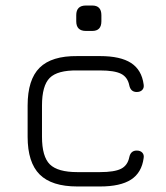

<svg xmlns="http://www.w3.org/2000/svg" viewBox="-20 -675 600 695"><path d="M291 -563Q256 -563 256 -598V-620Q256 -655 291 -655H314Q347 -655 347 -620V-598Q347 -563 314 -563ZM260 0Q167 0 123.5 -43.5Q80 -87 80 -180V-293Q80 -387 123.5 -430Q167 -473 260 -472H342Q416 -472 454.5 -447Q493 -422 500 -369Q502 -357 495 -349.5Q488 -342 475 -342Q453 -342 448 -366Q442 -396 418 -408Q394 -420 342 -420H260Q188 -421 160 -393Q132 -365 132 -293V-180Q132 -108 160.5 -80Q189 -52 260 -52H342Q394 -52 418 -64Q442 -76 448 -106Q453 -130 475 -130Q488 -130 495 -122.5Q502 -115 500 -103Q493 -50 454.5 -25Q416 0 342 0Z"/></svg>

Font: Jura
Style: Regular
Weight: 400
Designer: Daniel Johnson, Alexei Vanyashin
Foundry: Daniel Johnson
Version: Version 5.103